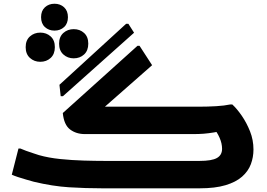

<svg xmlns="http://www.w3.org/2000/svg" viewBox="-20 -1022 1449 1042"><path d="M496.7 -396.7 471.6 -443H1060Q1107.4 -443 1153.1 -445.7Q1198.8 -448.4 1228.8 -455H1240.8Q1265.8 -432 1292 -394.1Q1318.2 -356.1 1336.9 -309.3Q1355.6 -262.4 1355.6 -210.5Q1355.6 -168.7 1341.3 -130.6Q1326.9 -92.5 1293.5 -63.1Q1260.1 -33.7 1203.8 -16.9Q1147.6 0 1063.4 0H534.8Q444.5 0 354.7 -5.6Q264.8 -11.3 163.3 -35.7Q144.3 -41 121.4 -47.6Q98.5 -54.1 77.8 -61Q57 -67.9 44 -73.9L80.2 -215.8H91Q102 -210.8 121.7 -203.5Q141.3 -196.1 161 -190.1Q180.6 -184.1 191.6 -180.1Q243.4 -165.4 307 -158.9Q370.6 -152.4 434.5 -150.6Q498.4 -148.7 549.2 -148.7H1062.7Q1129.5 -148.7 1157.3 -164.6Q1185.2 -180.4 1185.2 -214.3Q1185.2 -243.9 1171.5 -274.8Q1157.9 -305.7 1140.3 -323.8L1213.1 -317.8Q1171.2 -308.3 1141.2 -303.3Q1111.3 -298.4 1085.4 -296.3Q1059.6 -294.3 1029.2 -294.3H440.8Q393.6 -294.3 360.3 -319.4Q327 -344.6 320.8 -408.6L726.4 -773.6H737.2L805.5 -668.2ZM302.6 -561.8 664.6 -893H676.6L707.6 -844.4L321.4 -499.8H309.4ZM275.8 -855.9Q244.7 -855.9 223.8 -875.1Q202.9 -894.3 202.9 -928.8Q202.9 -963.3 223.8 -982.5Q244.7 -1001.7 275.8 -1001.7Q306.8 -1001.7 327.8 -982.5Q348.7 -963.3 348.7 -928.8Q348.7 -894.3 327.8 -875.1Q306.8 -855.9 275.8 -855.9ZM379.9 -705.4Q347.1 -705.4 323.9 -726.4Q300.7 -747.3 300.7 -785Q300.7 -822.6 323.9 -843.2Q347.1 -863.8 380.2 -863.8Q413.4 -863.8 436.2 -843.2Q459.1 -822.6 459.1 -785Q459.1 -747.3 436.4 -726.4Q413.6 -705.4 379.9 -705.4ZM198.5 -686.6Q165.7 -686.6 142.5 -707.6Q119.3 -728.5 119.3 -766.2Q119.3 -803.8 142.5 -824.4Q165.7 -845 198.8 -845Q232 -845 254.8 -824.4Q277.7 -803.8 277.7 -766.2Q277.7 -728.5 255 -707.6Q232.2 -686.6 198.5 -686.6Z"/></svg>

Font: Kufam
Style: Italic
Weight: 400
Italic angle: -11°
Designer: Artur Schmal
Foundry: Original Type
Version: Version 1.301; ttfautohint (v1.8.3)